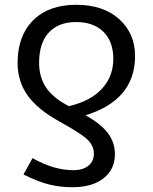

<svg xmlns="http://www.w3.org/2000/svg" viewBox="-20 -780 644 810"><path d="M145 -515.1Q145 -453.6 175 -409.7Q205.1 -365.7 271 -332Q363.3 -354 410.6 -406.2Q458 -458.5 458 -531.5Q458 -604.5 416.5 -645.8Q375 -687 301 -687Q227.1 -687 186 -642.8Q145 -598.6 145 -515.1ZM289.1 -62Q329.1 -62 352.5 -80.6Q376 -99.1 376 -131.8Q376 -164.6 349.4 -190.7Q322.8 -216.8 230.5 -267.6Q138.2 -318.4 96.2 -377.9Q54.2 -437.5 54.2 -514.2Q54.2 -629.4 120.1 -694.6Q186 -759.8 301 -759.8Q416 -759.8 482.9 -699.2Q549.8 -638.7 549.8 -543.7Q549.8 -448.7 495.6 -386.2Q441.4 -323.7 340.8 -293.9Q407.2 -256.3 436 -217.3Q464.8 -178.2 464.8 -129.9Q464.8 -65.4 417 -27.8Q369.1 9.8 285.2 9.8Q234.4 9.8 188 -1.5Q141.6 -12.7 79.1 -43.9L117.2 -112.8Q207 -62 289.1 -62Z"/></svg>

Font: NotoSans
Style: Regular
Weight: 400
Designer: Monotype Design team
Foundry: Monotype Imaging Inc.
Version: Version 1.04